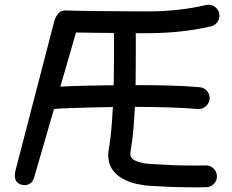

<svg xmlns="http://www.w3.org/2000/svg" viewBox="-20 -737 977 809"><path d="M903.3 -681.6Q907.7 -663.1 897.7 -646.7Q887.7 -630.4 869.1 -626Q805.2 -611.3 738.5 -604.2Q671.9 -597.2 602.5 -597.2Q588.9 -597.2 551.8 -597.2Q552.2 -585.4 552.2 -572.5Q552.2 -559.6 552.2 -546.4Q552.2 -506.8 552 -464.1Q551.8 -421.4 551.3 -378.4Q625.5 -378.4 695.6 -376.5Q765.6 -374.5 820.8 -369.6Q839.8 -368.2 852.3 -353.8Q864.7 -339.4 863.3 -320.3Q861.3 -301.3 846.9 -288.8Q832.5 -276.4 813.5 -277.8Q761.2 -282.2 692.6 -284.4Q624 -286.6 551.3 -286.6Q549.8 -286.6 548.3 -286.6Q545.9 -237.3 542 -192.1Q538.1 -147 531.7 -109.4Q529.3 -94.7 529.3 -86.9Q529.3 -67.4 555.4 -57.6Q581.5 -47.9 616.2 -45.9Q662.6 -43 701.9 -41.3Q741.2 -39.6 787.1 -39.6Q802.7 -39.6 817.1 -39.6Q831.5 -39.6 846.7 -40Q865.7 -40.5 879.6 -27.3Q893.6 -14.2 894 4.9Q894.5 23.9 881.3 37.6Q868.2 51.3 849.1 51.8Q833.5 52.2 818.1 52.2Q802.7 52.2 787.1 52.2Q739.7 52.2 698.5 50.5Q657.2 48.8 610.8 45.9Q584 44.4 553.5 37.4Q522.9 30.3 496.3 15.6Q469.7 1 452.9 -23.4Q436 -47.9 436 -84.5Q436 -92.8 437 -99.9Q438 -106.9 439.5 -114.7Q445.3 -149.4 449.2 -193.4Q453.1 -237.3 455.6 -286.1Q411.6 -285.2 365 -284.2Q318.4 -283.2 276.9 -281.7Q235.4 -280.3 207.5 -277.8L123 13.7Q117.7 31.7 101.1 39.3Q84.5 46.9 65.4 39.6Q48.3 32.7 44.4 17.1Q40.5 1.5 44.9 -17.1L208.5 -647Q213.4 -665.5 225.3 -679.7Q237.3 -693.8 257.3 -692.9Q267.1 -692.4 301.8 -691.7Q336.4 -690.9 383.1 -690.4Q429.7 -689.9 476.3 -689.7Q522.9 -689.5 557.6 -689.2Q592.3 -689 602.5 -689Q733.4 -689 848.1 -715.8Q866.7 -720.2 882.8 -710.2Q898.9 -700.2 903.3 -681.6ZM300.3 -600.1 234.4 -372.1Q281.2 -374.5 341.8 -376Q402.3 -377.4 459 -377.9Q460 -421.4 460.2 -464.4Q460.4 -507.3 460.4 -546.4Q460.4 -560.1 460.4 -573Q460.4 -585.9 460 -598.1Q416 -598.1 372.6 -598.9Q329.1 -599.6 300.3 -600.1Z"/></svg>

Font: Mikhak Medium
Style: Regular
Weight: 500
Designer: Amin Abedi
Version: Version 3.3